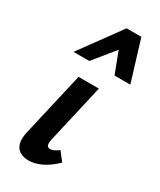

<svg xmlns="http://www.w3.org/2000/svg" viewBox="-185 -773 702 843"><g transform="rotate(30 166.5 -352.0)"><path d="M111 7Q87 7 68.5 -3.5Q50 -14 43 -36.5Q36 -59 44 -95L119 -421H222L154 -124Q150 -106 152.5 -95Q155 -84 169 -84Q177 -84 186.5 -88Q196 -92 211 -103L245 -59Q211 -26 177 -9.5Q143 7 111 7ZM45 -505 195 -711H270L237 -643L125 -505ZM253 -505 201 -641 195 -711H270L333 -505Z"/></g></svg>

Font: Ysabeau Office
Style: Bold Italic
Weight: 700
Italic angle: -12°
Designer: Christian Thalmann (Catharsis Fonts)
Version: Version 2.001;gftools[0.9.30]; featfreeze: tnum,lnum,ss02